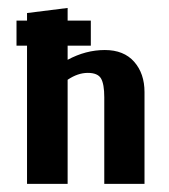

<svg xmlns="http://www.w3.org/2000/svg" viewBox="-20 -451 415 471"><path d="M145.9 -304.3V-339H202.8V-400.4H145.9V-431.5L46.3 -419V-400.4H20.5V-339H46.3V0H145.9V-255.3Q170.8 -272.2 195.3 -272.2Q219.8 -272.2 227.8 -258.5Q235.8 -244.7 235.8 -212.6V0H334.5V-225.1Q334.5 -270.5 309.2 -299.4Q283.8 -328.3 237.1 -328.3Q190.4 -328.3 145.9 -304.3Z"/></svg>

Font: Gidugu
Style: Regular
Weight: 400
Designer: Purushoth Kumar Guthula
Foundry: Silicon Andhra, USA.
Version: Version 1.0.5; ttfautohint (v1.2.25-373a) -l 7 -r 28 -G 50 -